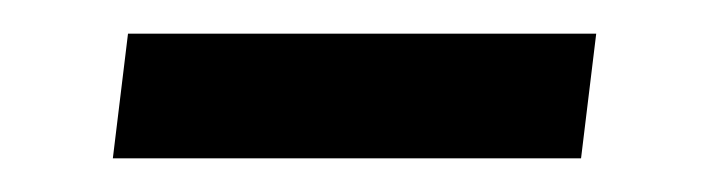

<svg xmlns="http://www.w3.org/2000/svg" viewBox="-20 -274 419 114"><path d="M56 -254H334L325 -180H47Z"/></svg>

Font: Rasa SemiBold
Style: Italic
Weight: 600
Italic angle: -7.10001°
Designer: Anna Giedrys (Yrsa+Rasa design), David Brezina (Yrsa art-direction, Rasa art-direction, design)
Foundry: Rosetta Type Foundry
Version: Version 2.004